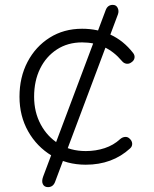

<svg xmlns="http://www.w3.org/2000/svg" viewBox="-20 -670 633 788"><path d="M177 98Q162 98 156 86Q150 74 157 55L414 -629Q422 -650 443 -650Q457 -650 463 -637.5Q469 -625 464 -611L207 74Q199 98 177 98ZM332 6Q254 6 192.5 -31Q131 -68 95.5 -131Q60 -194 60 -273Q60 -353 93 -416Q126 -479 184 -515.5Q242 -552 317 -552Q381 -552 434 -527.5Q487 -503 526 -453Q534 -443 532 -432Q530 -421 519 -414Q510 -407 499 -408.5Q488 -410 480 -420Q416 -496 317 -496Q258 -496 213.5 -467Q169 -438 144.5 -388Q120 -338 120 -273Q120 -210 147 -159.5Q174 -109 221.5 -79.5Q269 -50 332 -50Q373 -50 409.5 -62Q446 -74 473 -99Q482 -107 493 -108Q504 -109 512 -101Q522 -92 522.5 -80.5Q523 -69 514 -61Q441 6 332 6Z"/></svg>

Font: ComfortaaLight
Style: Regular
Weight: 300
Designer: Johan Aakerlund
Foundry: Johan Aakerlund
Version: Version 3.104; ttfautohint (v1.8.1.43-b0c9)